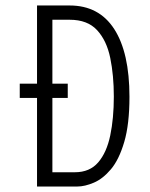

<svg xmlns="http://www.w3.org/2000/svg" viewBox="-20 -680 548 700"><path d="M115 0V-323H52V-375H115V-660H234Q341 -660 396.5 -574Q452 -488 452 -327Q452 -227 433 -162.5Q414 -98 384.5 -63Q355 -28 322 -14Q289 0 262 0ZM227 -323H171V-52H253Q307 -52 338 -88Q369 -124 382 -186.5Q395 -249 395 -328Q395 -405 382 -468.5Q369 -532 334 -570Q299 -608 234 -608H171V-375H227Z"/></svg>

Font: Bricolage Grotesque 10pt Condensed ExtraLight
Style: Regular
Weight: 200
Width: 3
Designer: Mathieu Triay
Foundry: Atelier Triay
Version: Version 1.000; ttfautohint (v1.8.4.7-5d5b);gftools[0.9.32]